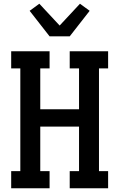

<svg xmlns="http://www.w3.org/2000/svg" viewBox="-20 -1010 640 1030"><path d="M40 0V-92H89V-643H40V-735H246V-643H196V-424H404V-643H354V-735H560V-643H511V-92H560V0H354V-92H404V-331H196V-92H246V0ZM246 -815 139 -952 191 -990 300 -873 409 -990 461 -952 354 -815Z"/></svg>

Font: Iosevka Etoile Semibold
Style: Regular
Weight: 600
Designer: Belleve Invis
Foundry: Belleve Invis
Version: Version 22.1.2; ttfautohint (v1.8.4)